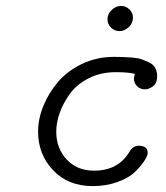

<svg xmlns="http://www.w3.org/2000/svg" viewBox="-20 -631 565 655"><path d="M109.9 -182.1Q109.9 -225.1 127.9 -269.5Q146 -314 178 -351.6Q210 -389.2 260 -413.1Q310.1 -437 369.1 -437Q388.2 -437 399.7 -436.5Q411.1 -436 431.2 -434.6Q451.2 -433.1 463.6 -428.5Q476.1 -423.8 489.5 -417.5Q502.9 -411.1 509.5 -399.2Q516.1 -387.2 516.1 -371.1Q516.1 -347.2 502 -336.7Q487.8 -326.2 474.1 -326.2Q459 -326.2 448 -336.7Q437 -347.2 437 -362.8Q437 -367.7 439.9 -378.9Q418.9 -384.8 375 -384.8Q323.2 -384.8 282.2 -363.8Q241.2 -342.8 218 -310.3Q194.8 -277.8 183.3 -244.9Q171.9 -211.9 171.9 -182.1Q171.9 -125 207.5 -86.9Q243.2 -48.8 300.8 -48.8Q383.8 -48.8 421.9 -113.8Q434.1 -133.8 453.1 -133.8Q483.9 -133.8 483.9 -108.9Q483.9 -100.1 472.9 -83Q461.9 -65.9 441.4 -45.4Q420.9 -24.9 381.8 -10.5Q342.8 3.9 295.9 3.9Q212.9 3.9 161.4 -50Q109.9 -104 109.9 -182.1ZM346.7 -564.9Q346.7 -584 361.3 -597.4Q376 -610.8 392.8 -610.8Q409.7 -610.8 421.6 -598.9Q433.6 -586.9 433.6 -570.8Q433.6 -551.8 419.2 -538.3Q404.8 -524.9 387.7 -524.9Q370.6 -524.9 358.6 -536.9Q346.7 -548.8 346.7 -564.9Z"/></svg>

Font: CMU Typewriter Text
Style: LightOblique
Weight: 200
Italic angle: -9.46001°
Version: Version 0.7.0